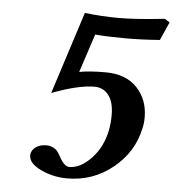

<svg xmlns="http://www.w3.org/2000/svg" viewBox="-47 -625 623 680"><g transform="rotate(5 265.0 -284.5)"><path d="M349.1 -170.9Q354 -195.8 354 -225.1Q354 -271.5 335 -295.7Q315.9 -319.8 285.2 -319.8Q227.5 -319.8 133.8 -284.2L228 -577.1Q289.1 -569.8 349.1 -569.8Q412.1 -569.8 512.2 -581.1L529.8 -569.8L501 -504.9Q437.5 -500 381.8 -500Q320.8 -500 271 -503.9L226.1 -367.2Q261.2 -374 318.8 -374Q392.1 -374 431.6 -332Q471.2 -290 471.2 -227.1Q471.2 -205.1 466.8 -188Q449.2 -102.5 378.7 -45.2Q308.1 12.2 215.8 12.2Q166.5 12.2 122.8 -8.5Q79.1 -29.3 79.1 -57.1V-62Q82 -78.1 96.7 -88.1Q111.3 -98.1 132.8 -98.1Q147 -98.1 157.2 -92.8Q167.5 -87.4 171.9 -81.8Q176.3 -76.2 183.1 -64.9Q201.7 -28.8 220.2 -28.8Q259.8 -28.8 298.3 -69.3Q336.9 -109.9 349.1 -170.9Z"/></g></svg>

Font: Linux Libertine
Style: Bold Italic
Weight: 700
Italic angle: -11.5°
Designer: Philipp H. Poll
Foundry: Philipp H. Poll
Version: Version 4.0.5